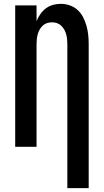

<svg xmlns="http://www.w3.org/2000/svg" viewBox="-20 -763 540 998"><path d="M330 215V-535Q330 -548 328.5 -561Q327 -574 323.5 -586.5Q320 -599 313.5 -610Q307 -621 297.5 -630Q288 -639 275.5 -643Q263 -647 250 -647Q237 -647 224.5 -643Q212 -639 202.5 -630Q193 -621 186.5 -610Q180 -599 176.5 -586.5Q173 -574 171.5 -561Q170 -548 170 -535V0H59V-735H170V-653Q178 -673 190 -690Q202 -707 218.5 -719.5Q235 -732 255 -737.5Q275 -743 296 -743Q320 -743 343 -735Q366 -727 383.5 -711Q401 -695 412 -673.5Q423 -652 429.5 -629Q436 -606 438.5 -582.5Q441 -559 441 -535V215Z"/></svg>

Font: Iosevka SS04
Style: Bold
Weight: 700
Monospace: yes
Designer: Belleve Invis
Foundry: Belleve Invis
Version: Version 19.0.0; ttfautohint (v1.8.4)